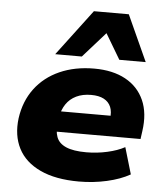

<svg xmlns="http://www.w3.org/2000/svg" viewBox="-54 -818 752 877"><g transform="rotate(5 321.5 -379.5)"><path d="M340 11Q233 11 162.5 -22Q92 -55 61.5 -114.5Q31 -174 41 -253Q52 -332 95 -389.5Q138 -447 207.5 -478Q277 -509 366 -509Q451 -509 509.5 -477Q568 -445 594.5 -385.5Q621 -326 609 -243L604 -207H191L206 -301H476L457 -285Q462 -319 452.5 -341.5Q443 -364 420.5 -376Q398 -388 362 -388Q323 -388 294 -374Q265 -360 247.5 -334Q230 -308 224 -272L221 -253Q215 -211 225.5 -182.5Q236 -154 269.5 -139.5Q303 -125 362 -125Q411 -125 458 -135.5Q505 -146 538 -164L574 -42Q530 -17 468 -3Q406 11 340 11ZM182 -559 341 -770H501L597 -559H476L407 -675L304 -559Z"/></g></svg>

Font: Nunito Sans 10pt SemiExpanded Black
Style: Italic
Weight: 900
Width: 6
Italic angle: -9°
Designer: Vernon Adams
Foundry: Vernon Adams
Version: Version 3.101;gftools[0.9.27]